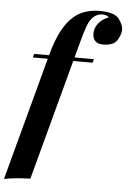

<svg xmlns="http://www.w3.org/2000/svg" viewBox="-108 -827 704 1060"><g transform="rotate(5 244.0 -297.0)"><path d="M377 -656.2Q377 -685.5 397.7 -711.9Q418.5 -738.3 454.1 -751Q441.9 -764.2 416.5 -764.2Q390.6 -763.7 370.1 -746.1Q349.6 -728.5 336.7 -694.1Q323.7 -659.7 306.2 -594.2L284.7 -514.2H392.1L386.2 -494.1H279.3L100.1 173.8Q19 175.3 -44.9 188L138.2 -494.1H55.2L61 -514.2H143.6Q185.5 -673.8 259.8 -735.8Q316.4 -782.2 400.4 -782.2Q484.4 -782.2 508.8 -748.5Q533.2 -714.8 533.2 -689.9Q533.2 -665 513.9 -632.1Q494.6 -599.1 435.5 -599.1Q377 -599.1 377 -656.2Z"/></g></svg>

Font: PlayfairDisplay-BoldItalic
Style: Bold Italic
Weight: 700
Italic angle: -14.9847°
Designer: Claus Eggers Sørensen
Foundry: Claus Eggers Sørensen
Version: Version 1.002;PS 001.002;hotconv 1.0.70;makeotf.lib2.5.58329